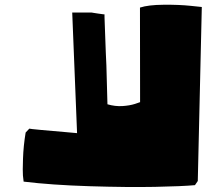

<svg xmlns="http://www.w3.org/2000/svg" viewBox="-20 -774 901 793"><path d="M85.9 -226.6 101.1 -242.7Q102.1 -241.7 151.4 -237.1Q200.7 -232.4 249.5 -228.5L298.3 -224.1L278.3 -722.2H358.4Q361.8 -721.7 367.4 -720.7Q373 -719.7 384.8 -718Q396.5 -716.3 404.3 -715.3Q412.1 -714.4 411.6 -714.8Q411.1 -715.3 413.1 -662.6Q415 -609.9 417 -556.6L419.4 -503.9L423.8 -343.3Q455.6 -334 485.6 -335.9Q515.6 -337.9 537.1 -344.7L558.6 -352.1L558.1 -742.7Q592.3 -753.9 656 -754.4Q719.7 -754.9 766.6 -750L813.5 -745.1L796.9 -26.4L785.2 -9.3Q731.9 -4.4 619.9 -2.2Q507.8 0 350.1 -4.9Q192.4 -9.8 77.6 -23.9Q76.2 -32.7 74.7 -49.1Q73.2 -65.4 75 -118.2Q76.7 -170.9 85.9 -226.6Z"/></svg>

Font: Noot
Style: Regular
Weight: 400
Designer: Amos Jerbi
Foundry: Amos Jerbi
Version: Version 1.000;PS 001.001;hotconv 1.0.56